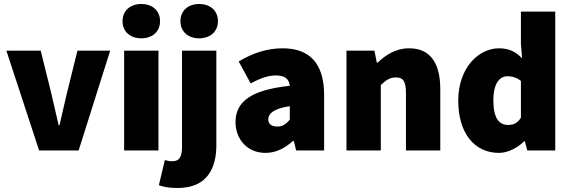

<svg xmlns="http://www.w3.org/2000/svg" viewBox="-20 -754 2860 962"><path d="M176 0H374L532 -500H368L314 -282C302 -232 290 -180 278 -126H274C262 -180 250 -232 238 -282L184 -500H12Z M602 0H774V-500H602ZM688 -562C744 -562 782 -596 782 -648C782 -700 744 -734 688 -734C632 -734 594 -700 594 -648C594 -596 632 -562 688 -562Z M870 188C1020 188 1064 86 1064 -26V-500H892V-20C892 34 878 54 842 54C830 54 820 52 806 48L776 174C798 182 824 188 870 188ZM978 -562C1034 -562 1072 -596 1072 -648C1072 -700 1034 -734 978 -734C922 -734 884 -700 884 -648C884 -596 922 -562 978 -562Z M1310 12C1364 12 1408 -12 1448 -48H1452L1464 0H1604V-278C1604 -442 1526 -512 1396 -512C1318 -512 1246 -488 1176 -446L1236 -336C1288 -364 1326 -376 1362 -376C1406 -376 1428 -360 1432 -324C1240 -304 1160 -246 1160 -142C1160 -60 1216 12 1310 12ZM1370 -120C1340 -120 1324 -133 1324 -156C1324 -184 1350 -210 1432 -222V-154C1414 -134 1398 -120 1370 -120Z M1716 0H1888V-328C1914 -352 1932 -366 1964 -366C1998 -366 2014 -350 2014 -286V0H2186V-308C2186 -432 2140 -512 2030 -512C1962 -512 1912 -478 1872 -440H1868L1856 -500H1716Z M2480 12C2524 12 2572 -12 2606 -46H2610L2622 0H2762V-696H2590V-534L2596 -462C2566 -492 2534 -512 2480 -512C2378 -512 2276 -414 2276 -250C2276 -88 2356 12 2480 12ZM2526 -128C2480 -128 2452 -162 2452 -252C2452 -340 2486 -372 2522 -372C2544 -372 2570 -366 2590 -348V-164C2572 -136 2552 -128 2526 -128Z"/></svg>

Font: Source Sans Pro Black
Style: Regular
Weight: 900
Designer: Paul D. Hunt
Foundry: Adobe Systems Incorporated
Version: Version 3.006;hotconv 1.0.111;makeotfexe 2.5.65597